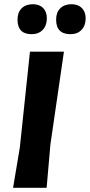

<svg xmlns="http://www.w3.org/2000/svg" viewBox="-20 -890 426 910"><path d="M136 -870Q167 -870 184.5 -852Q202 -834 202 -803Q202 -769 182.5 -748.5Q163 -728 130 -728Q63 -728 63 -797Q63 -831 82.5 -850.5Q102 -870 136 -870ZM319 -870Q350 -870 368 -852Q386 -834 386 -803Q386 -769 366.5 -748.5Q347 -728 314 -728Q246 -728 246 -797Q246 -831 265.5 -850.5Q285 -870 319 -870ZM283 -645 219 -206 201 0H42L74 -191L122 -645Z"/></svg>

Font: Alegreya Sans ExtraBold
Style: Italic
Weight: 800
Italic angle: -7°
Designer: Juan Pablo del Peral
Foundry: Huerta Tipografica
Version: Version 2.007